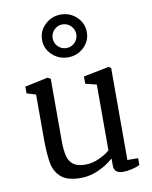

<svg xmlns="http://www.w3.org/2000/svg" viewBox="-96 -951 824 1039"><g transform="rotate(-10 315.5 -431.5)"><path d="M54 0ZM54 -492V-529L180 -556L197 -547V-211Q197 -154 205.5 -121.5Q214 -89 237 -73Q260 -57 302 -57Q341 -57 381 -76Q421 -95 437 -112V-473L376 -488V-528L516 -556L529 -548V-42H588V-4Q573 4 546 10.5Q519 17 497 17Q446 17 446 -25V-65Q404 -29 357.5 -9.5Q311 10 266 10Q193 10 158.5 -19Q124 -48 114.5 -95Q105 -142 104 -225V-477ZM433 -762Q433 -713 397 -679Q361 -645 310 -645Q260 -645 223.5 -679Q187 -713 187 -762Q187 -811 223.5 -845.5Q260 -880 310 -880Q361 -880 397 -845.5Q433 -811 433 -762ZM245 -761Q245 -734 264 -715Q283 -696 310 -696Q337 -696 356 -715Q375 -734 375 -761Q375 -787 356 -806.5Q337 -826 310 -826Q283 -826 264 -806.5Q245 -787 245 -761Z"/></g></svg>

Font: Martel DemiBold
Style: Regular
Weight: 600
Designer: Dan Reynolds
Foundry: Dan Reynolds
Version: Version 1.001; ttfautohint (v1.1) -l 5 -r 5 -G 72 -x 0 -D la